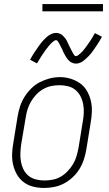

<svg xmlns="http://www.w3.org/2000/svg" viewBox="-20 -923 540 951"><path d="M198 8Q171 8 144.5 1.5Q118 -5 97.5 -20.5Q77 -36 64 -58.5Q51 -81 45 -107Q39 -133 40 -160.5Q41 -188 46 -215L67 -345Q71 -370 79 -395Q87 -420 101 -442.5Q115 -465 134.5 -484.5Q154 -504 177.5 -516Q201 -528 226 -534.5Q251 -541 277 -541Q304 -541 330 -533Q356 -525 377 -510Q398 -495 411 -472Q424 -449 430 -423.5Q436 -398 435 -370Q434 -342 429 -315L408 -185Q404 -160 396 -135Q388 -110 374.5 -87.5Q361 -65 341 -46Q321 -27 297.5 -14.5Q274 -2 248.5 3Q223 8 198 8ZM199 -29Q220 -29 241 -33Q262 -37 281 -48Q300 -59 315.5 -75.5Q331 -92 342 -110.5Q353 -129 359 -149.5Q365 -170 369 -191L390 -321Q394 -342 395 -364Q396 -386 392 -407Q388 -428 378.5 -446.5Q369 -465 353 -478Q337 -491 316.5 -496Q296 -501 274 -501Q253 -501 232.5 -496.5Q212 -492 193 -481Q174 -470 159 -454Q144 -438 133 -419Q122 -400 116 -380Q110 -360 107 -339L85 -209Q82 -188 81 -166Q80 -144 83.5 -123.5Q87 -103 96 -84.5Q105 -66 120.5 -53Q136 -40 157 -34.5Q178 -29 199 -29ZM357 -608Q350 -608 344.5 -609.5Q339 -611 334 -613.5Q329 -616 324.5 -620Q320 -624 316.5 -628Q313 -632 309.5 -637Q306 -642 303.5 -647Q301 -652 298 -657Q295 -662 293 -667Q291 -672 288.5 -677.5Q286 -683 283 -688.5Q280 -694 277.5 -699.5Q275 -705 272.5 -709Q270 -713 266.5 -718.5Q263 -724 258 -724Q253 -724 249.5 -721.5Q246 -719 242.5 -716.5Q239 -714 235.5 -710.5Q232 -707 227.5 -702Q223 -697 222 -696Q221 -695 219 -692Q217 -689 214.5 -686Q212 -683 209.5 -680Q207 -677 204.5 -673.5Q202 -670 199.5 -666Q197 -662 194 -658Q191 -654 188 -649.5Q185 -645 182 -640Q179 -635 176 -630Q173 -625 170 -620Q167 -615 163 -609L129 -627Q135 -639 141 -648.5Q147 -658 153 -667Q159 -676 164.5 -684Q170 -692 175 -699Q180 -706 185 -712Q190 -718 195 -723.5Q200 -729 208 -736.5Q216 -744 223 -748.5Q230 -753 239 -756.5Q248 -760 257 -760Q264 -760 269.5 -758.5Q275 -757 280 -754.5Q285 -752 289.5 -748Q294 -744 297.5 -740Q301 -736 304.5 -731.5Q308 -727 310.5 -722Q313 -717 315.5 -711.5Q318 -706 320.5 -701Q323 -696 325.5 -690.5Q328 -685 331 -679.5Q334 -674 336.5 -669Q339 -664 341.5 -659.5Q344 -655 347.5 -650Q351 -645 356 -645Q360 -645 364 -647.5Q368 -650 371 -652.5Q374 -655 378 -658.5Q382 -662 386.5 -666.5Q391 -671 392 -672.5Q393 -674 395 -676.5Q397 -679 399.5 -682Q402 -685 404.5 -688.5Q407 -692 409.5 -695.5Q412 -699 414.5 -702.5Q417 -706 420 -710.5Q423 -715 426 -719Q429 -723 432 -728Q435 -733 438 -738Q441 -743 444 -748.5Q447 -754 450 -759L485 -741Q479 -730 473 -720Q467 -710 461 -701Q455 -692 449.5 -684Q444 -676 439 -669Q434 -662 429 -656Q424 -650 419 -645Q414 -640 406 -632.5Q398 -625 391 -620Q384 -615 375 -611.5Q366 -608 357 -608ZM190 -867V-903H490V-867Z"/></svg>

Font: Iosevka Curly Slab XLtObl
Style: Regular
Weight: 200
Italic angle: -9°
Monospace: yes
Designer: Belleve Invis
Foundry: Belleve Invis
Version: Version 11.1.0; ttfautohint (v1.8.3)